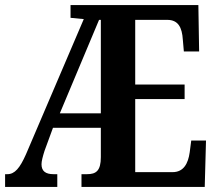

<svg xmlns="http://www.w3.org/2000/svg" viewBox="-20 -734 855 754"><path d="M0 0H205V-50H190C159 -50 143 -62 143 -89C143 -101 148 -120 155 -142L188 -232H376V-117C376 -63 357 -50 322 -50H300V0H784L789 -182H731L725 -136C719 -92 701 -58 658 -58H511V-345H705V-402H511V-656H637C680 -656 695 -626 698 -578L702 -532H762L759 -714H257V-664L309 -659L82 -128C58 -74 38 -50 9 -50H0ZM215 -289 369 -656H376V-289Z"/></svg>

Font: Noto Serif Khmer ExtraCondensed
Style: Bold
Weight: 700
Width: 2
Designer: Danh Hong and the Monotype Design Team
Foundry: Monotype Imaging Inc.
Version: Version 2.004